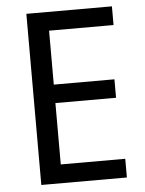

<svg xmlns="http://www.w3.org/2000/svg" viewBox="-52 -756 604 798"><g transform="rotate(-5 250.0 -357.0)"><path d="M445 0H88V-714H445V-636H176V-411H429V-334H176V-78H445Z"/></g></svg>

Font: Noto Sans Tamil SemiCondensed
Style: Regular
Weight: 400
Width: 4
Designer: Jelle Bosma - Monotype Design Team
Foundry: Monotype Imaging Inc.
Version: Version 2.004; ttfautohint (v1.8.4.7-5d5b)